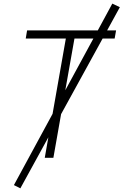

<svg xmlns="http://www.w3.org/2000/svg" viewBox="-20 -859 672 1045"><path d="M90.8 166 55.7 148.4 266.1 -239.3 338.4 -649.4H120.1L127.4 -693.4H512.2L591.3 -839.4L632.3 -819.8L563 -693.4H611.8L604 -649.4H538.6L312.5 -237.8L270.5 0H223.6L243.2 -111.8ZM335.4 -367.7 488.3 -649.4H385.3Z"/></svg>

Font: Cascadia Mono NF ExtraLight
Style: Italic
Weight: 200
Italic angle: -10°
Monospace: yes
Designer: Aaron Bell
Foundry: Saja Typeworks
Version: Version 2404.023; ttfautohint (v1.8.4)